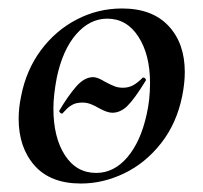

<svg xmlns="http://www.w3.org/2000/svg" viewBox="-20 -419 479 453"><path d="M24 -139Q24 -165 30 -193Q42 -254 76.5 -300.5Q111 -347 161 -373Q211 -399 268 -399Q339 -399 377.5 -358Q416 -317 416 -249Q416 -223 410 -193Q397 -128 360 -81Q323 -34 273 -10Q223 14 171 14Q99 14 61.5 -28.5Q24 -71 24 -139ZM326 -149Q334 -184 334 -223Q334 -290 306.5 -332.5Q279 -375 233 -375Q192 -375 160 -338.5Q128 -302 114 -236Q106 -194 106 -163Q106 -95 133 -53Q160 -11 207 -11Q249 -11 280.5 -48Q312 -85 326 -149ZM126 -151Q124 -151 121.5 -153.5Q119 -156 120 -158Q140 -192 159.5 -214.5Q179 -237 200 -237Q210 -237 228 -226Q241 -219 250 -215.5Q259 -212 270 -212Q283 -212 293.5 -217.5Q304 -223 317 -236H318Q321 -236 323 -233.5Q325 -231 324 -229Q297 -185 280.5 -169Q264 -153 245 -153Q233 -153 213 -164Q205 -169 195 -173Q185 -177 175 -177Q160 -177 151 -172Q142 -167 135.5 -160Q129 -153 127 -151Z"/></svg>

Font: Cormorant Infant SemiBold
Style: Italic
Weight: 600
Italic angle: -10°
Designer: Christian Thalmann (Catharsis Fonts)
Foundry: Catharsis Fonts
Version: Version 4.000